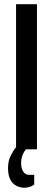

<svg xmlns="http://www.w3.org/2000/svg" viewBox="-20 -707 251 909"><path d="M56 0V-687H155V0ZM94 182Q74 181 56.5 172Q39 163 28.5 142.5Q18 122 18 88Q18 56 30 31.5Q42 7 57 -12H110V-8Q98 3 89 22Q80 41 80 66Q80 90 90 105.5Q100 121 121 121H142V167Q131 175 118 178.5Q105 182 94 182Z"/></svg>

Font: Archivo ExtraCondensed Medium
Style: Regular
Weight: 500
Width: 2
Designer: Hector Gatti
Foundry: Omnibus-Type
Version: Version 2.001